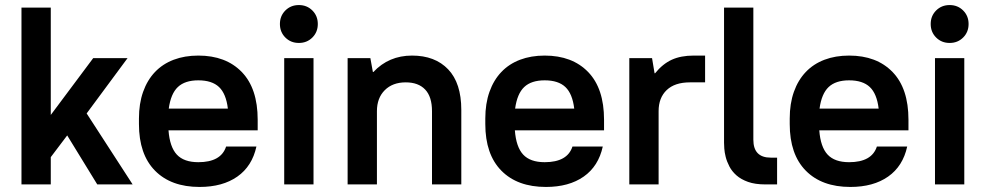

<svg xmlns="http://www.w3.org/2000/svg" viewBox="-20 -730 3907 760"><path d="M65 -700H181V-275L349 -500H485L323 -281L505 0H365L246 -194L181 -108V0H65Z M770 10Q657 10 593.5 -54.5Q530 -119 530 -239V-261Q530 -320 546.5 -366.5Q563 -413 593.5 -445Q624 -477 667.5 -493.5Q711 -510 765 -510Q874 -510 937 -445Q1000 -380 1000 -256V-214H647Q652 -148 680 -118Q708 -88 765 -88Q855 -88 875 -150H995Q978 -72 919.5 -31Q861 10 770 10ZM765 -412Q712 -412 684 -385.5Q656 -359 648 -300H882Q875 -359 847 -385.5Q819 -412 765 -412Z M1105 -500H1221V0H1105ZM1163 -560Q1131 -560 1109.5 -581.5Q1088 -603 1088 -635Q1088 -667 1109.5 -688.5Q1131 -710 1163 -710Q1195 -710 1216.5 -688.5Q1238 -667 1238 -635Q1238 -603 1216.5 -581.5Q1195 -560 1163 -560Z M1356 -500H1446L1456 -445H1458Q1519 -510 1611 -510Q1702 -510 1754 -455.5Q1806 -401 1806 -295V0H1690V-290Q1690 -347 1663 -375.5Q1636 -404 1586 -404Q1534 -404 1503 -373Q1472 -342 1472 -290V0H1356Z M2141 10Q2028 10 1964.5 -54.5Q1901 -119 1901 -239V-261Q1901 -320 1917.5 -366.5Q1934 -413 1964.5 -445Q1995 -477 2038.5 -493.5Q2082 -510 2136 -510Q2245 -510 2308 -445Q2371 -380 2371 -256V-214H2018Q2023 -148 2051 -118Q2079 -88 2136 -88Q2226 -88 2246 -150H2366Q2349 -72 2290.5 -31Q2232 10 2141 10ZM2136 -412Q2083 -412 2055 -385.5Q2027 -359 2019 -300H2253Q2246 -359 2218 -385.5Q2190 -412 2136 -412Z M2471 -500H2561L2571 -440H2573Q2603 -477 2639 -493.5Q2675 -510 2726 -510H2771V-404H2711Q2651 -404 2619 -373.5Q2587 -343 2587 -290V0H2471Z M3010 0Q2969 0 2941 -10Q2913 -20 2895 -36Q2877 -52 2867 -71.5Q2857 -91 2852.5 -109Q2848 -127 2847 -142Q2846 -157 2846 -165V-700H2962V-177Q2962 -106 3031 -106H3056V0H3010Z M3346 10Q3233 10 3169.5 -54.5Q3106 -119 3106 -239V-261Q3106 -320 3122.5 -366.5Q3139 -413 3169.5 -445Q3200 -477 3243.5 -493.5Q3287 -510 3341 -510Q3450 -510 3513 -445Q3576 -380 3576 -256V-214H3223Q3228 -148 3256 -118Q3284 -88 3341 -88Q3431 -88 3451 -150H3571Q3554 -72 3495.5 -31Q3437 10 3346 10ZM3341 -412Q3288 -412 3260 -385.5Q3232 -359 3224 -300H3458Q3451 -359 3423 -385.5Q3395 -412 3341 -412Z M3681 -500H3797V0H3681ZM3739 -560Q3707 -560 3685.5 -581.5Q3664 -603 3664 -635Q3664 -667 3685.5 -688.5Q3707 -710 3739 -710Q3771 -710 3792.5 -688.5Q3814 -667 3814 -635Q3814 -603 3792.5 -581.5Q3771 -560 3739 -560Z"/></svg>

Font: PT Root UI Bold
Style: Regular
Weight: 700
Designer: Vitaly Kuzmin
Foundry: ParaType Ltd.
Version: Version 2.000G